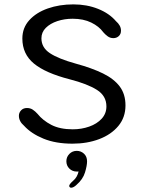

<svg xmlns="http://www.w3.org/2000/svg" viewBox="-20 -645 659 876"><path d="M310.5 10.5Q234.2 10.5 178.3 -12.4Q122.5 -35.3 90 -71Q66.2 -91.3 66.2 -117Q66.2 -130.7 76.1 -141.4Q86 -152.2 103 -152.2Q118.2 -152.2 129.5 -144.7Q140.8 -137.2 151.3 -125.5Q175.2 -95.5 214.3 -75.2Q253.5 -55 311.8 -55Q351.8 -55 387 -67.4Q422.2 -79.8 443.8 -103.3Q465.5 -126.8 465.5 -159.5Q465.5 -207.5 422.4 -234.8Q379.3 -262.2 297.7 -283.3Q187.7 -311.5 134.8 -355Q82 -398.5 82 -469.2Q82 -518.2 113.8 -553.1Q145.5 -588 198.3 -606.5Q251.2 -625 314.7 -625Q376.2 -625 427.3 -604.6Q478.5 -584.2 509.2 -548.3Q519.8 -539.2 525.9 -528.4Q532 -517.7 532 -505.2Q532 -489.3 521.8 -480.2Q511.7 -471 497.2 -471Q482.3 -471 470.8 -479.7Q459.2 -488.3 450.7 -498.5Q432 -524.5 396.4 -542Q360.8 -559.5 311.5 -559.5Q274.2 -559.5 241.6 -548.7Q209 -537.8 189 -517.9Q169 -498 169 -470.2Q169 -427.8 208 -402.2Q247 -376.5 325.8 -354.7Q399.7 -334.5 450.1 -309.8Q500.5 -285 526.5 -250.1Q552.5 -215.2 552.5 -164.2Q552.5 -109.5 520 -70.3Q487.5 -31.2 432.6 -10.3Q377.7 10.5 310.5 10.5ZM330.2 43.3Q349.2 43.3 363.2 56.2Q377.2 69.2 377.2 91Q377.2 110.7 367.8 141.8Q358.5 173 328.5 199Q321.5 205.5 315.4 208.5Q309.3 211.5 304.5 211.5Q300.3 211.5 298 208.6Q295.7 205.7 295.7 203.5Q295.7 199.3 300.3 193.4Q305 187.5 313.2 180.2Q323.5 171.7 329.8 160.4Q336 149.2 338.5 137.3Q337.2 137.7 334.5 137.7Q331.8 137.7 330.2 137.7Q310.2 137.7 296.5 124.2Q282.8 110.7 282.8 90.7Q282.8 71.2 296.5 57.2Q310.2 43.3 330.2 43.3Z"/></svg>

Font: Sono ExtraLight
Style: Regular
Weight: 200
Designer: Tyler Finck
Foundry: Tyler Finck
Version: Version 2.112